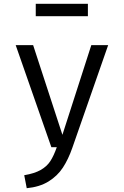

<svg xmlns="http://www.w3.org/2000/svg" viewBox="-20 -779 655 1016"><path d="M362.6 3.6Q341.5 64.1 312.6 108.2Q283.6 152.3 236.7 181.3Q189.7 210.3 121.5 216.9L108.2 148.2Q162.6 139 195.1 120.5Q227.7 102.1 246.2 73.8Q264.6 45.6 280.5 0H251.8L63.1 -540H155.4L310.3 -65.6L463.1 -540H552.3ZM445.1 -759V-693.3H169.2V-759Z"/></svg>

Font: Fira Code
Style: Regular
Weight: 400
Designer: Carrois Corporate, Edenspiekermann AG, Nikita Prokopov
Foundry: Carrois Corporate, Edenspiekermann AG, Nikita Prokopov
Version: Version 5.002